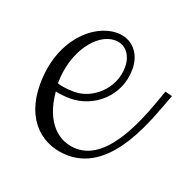

<svg xmlns="http://www.w3.org/2000/svg" viewBox="-71 -410 488 477"><g transform="rotate(20 172.5 -171.0)"><path d="M153 -7C272 -7 320 -170 345 -234L326 -239C302 -170 255 -30 167 -30C120 -30 77 -65 70 -146C80 -144 94 -142 109 -142C171 -142 230 -191 230 -263C230 -305 204 -335 164 -335C101 -335 27 -267 27 -150C27 -53 86 -7 153 -7ZM165 -316C195 -316 211 -291 211 -262C211 -203 160 -161 114 -161C92 -161 76 -164 68 -167C68 -251 117 -316 165 -316Z"/></g></svg>

Font: Clicker Script
Style: Regular
Weight: 400
Designer: Astigmatic (AOETI)
Foundry: Astigmatic (AOETI)
Version: Version 1.000